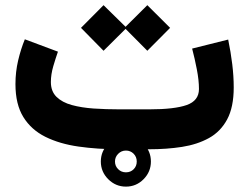

<svg xmlns="http://www.w3.org/2000/svg" viewBox="-20 -566 944 728"><path d="M544.9 0H432.1Q349.1 0 277.6 -10.3Q206.1 -20.5 152.3 -47.1Q98.6 -73.7 68.6 -122.1Q38.6 -170.4 38.6 -247.1Q38.6 -293.5 48.8 -336.9Q59.1 -380.4 74.2 -417L199.7 -370.1Q191.4 -346.7 182.1 -315.2Q172.9 -283.7 172.9 -254.9Q172.9 -219.7 194.3 -198.7Q215.8 -177.7 252.4 -167.7Q289.1 -157.7 335.4 -154.5Q381.8 -151.4 432.1 -151.4H546.4Q641.1 -151.4 687.7 -167.7Q734.4 -184.1 734.4 -228.5Q734.4 -261.7 726.3 -303.2Q718.3 -344.7 708.5 -381.8L845.2 -416Q855 -368.7 860.6 -322.8Q866.2 -276.9 866.2 -234.4Q866.2 -159.7 841.3 -113.3Q816.4 -66.9 772.2 -42.5Q728 -18.1 669.9 -9Q611.8 0 544.9 0ZM372.6 -546.4 456.1 -464.4 538.6 -546.4 625 -460.4 538.6 -373.5 456.1 -456.5 372.6 -373.5 287.1 -460.4ZM362.3 46.4Q362.3 7.3 390.4 -20.5Q418.5 -48.3 457.5 -48.3Q496.6 -48.3 524.4 -20.5Q552.2 7.3 552.2 46.4Q552.2 85.4 524.4 113.5Q496.6 141.6 457.5 141.6Q418.5 141.6 390.4 113.5Q362.3 85.4 362.3 46.4ZM416 46.4Q416 63.5 428 75.4Q439.9 87.4 457.5 87.4Q475.1 87.4 486.8 75.7Q498.5 64 498.5 46.4Q498.5 28.8 486.6 16.8Q474.6 4.9 457.5 4.9Q440.4 4.9 428.2 17.1Q416 29.3 416 46.4Z"/></svg>

Font: Vazirmatn FD NL Black
Style: Regular
Weight: 900
Designer: Saber Rastikerdar
Foundry: Saber Rastikerdar
Version: Version 33.003